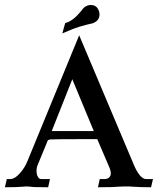

<svg xmlns="http://www.w3.org/2000/svg" viewBox="-50 -769 648 789"><path d="M570.8 0.5Q532.7 0.5 500.5 -1.5Q487.3 -2.9 464.8 -2.9Q450.2 -2.9 439 -2Q427.7 -1 409.9 -0.2Q392.1 0.5 352.5 0.5L359.9 -33.2H379.4Q396.5 -33.2 402.8 -45.4Q405.3 -49.8 405.3 -56.6Q405.3 -67.9 398.4 -83.5L349.6 -197.3Q165.5 -197.3 156.7 -196Q147.9 -194.8 146 -190.9L103.5 -87.9Q100.1 -78.6 100.1 -67.9Q100.1 -65.9 100.6 -57.9Q101.1 -49.8 106.2 -41.5Q111.3 -33.2 119.1 -33.2H155.3L147.9 0.5Q85 0.5 72.8 -2Q64.5 -2.9 57.6 -2.9Q51.8 -2.9 46.4 -2Q22.5 0.5 -29.8 0.5L-22 -33.2H-7.3Q10.3 -33.2 31 -56.2Q51.8 -79.1 63 -107.4L275.4 -624L502.9 -85Q526.9 -33.2 550.3 -33.2H578.6ZM335.4 -230.5 247.1 -443.4 162.6 -230.5ZM206.1 -631.8 217.8 -673.8Q225.6 -676.8 227.1 -677.5Q228.5 -678.2 230 -678.2Q251.5 -688.5 268.8 -707.3Q286.1 -726.1 291 -733.2Q295.9 -740.2 308.1 -745.6Q315.4 -748.5 322.8 -748.5Q348.6 -748.5 356.9 -722.7Q358.9 -716.3 358.9 -710Q358.9 -686 336.4 -675.8L331.1 -673.3Q272 -660.6 231.9 -642.6Z"/></svg>

Font: Quaaykop
Style: Medium
Weight: 500
Designer: Tup Wanders
Foundry: Free font, DO NOT SELL
Version: Version 1.00;July 31, 2023;FontCreator 11.5.0.2430 64-bit